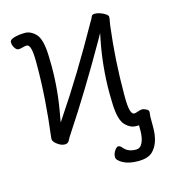

<svg xmlns="http://www.w3.org/2000/svg" viewBox="-98 -556 695 787"><g transform="rotate(-15 250.0 -163.0)"><path d="M427 -41Q427 -41 429.5 -41Q432 -41 443.5 -45Q455 -49 461.5 -49Q468 -49 476 -45Q489 -40 489 -31L487 -11V34Q487 102 453 134Q433 152 393 152Q353 152 328.5 138.5Q304 125 304 111.5Q304 98 312.5 85Q321 72 328.5 72Q336 72 345 83Q362 104 396 104Q414 104 423.5 84.5Q433 65 433 34V11H421Q397 11 377 -9Q353 -32 351 -104Q350 -126 350 -149Q350 -259 371 -366L377 -396L362 -369Q254 -180 154 -29Q145 -16 138 -2Q132 8 120 8Q103 8 86 -6Q73 -16 72 -26V-32Q93 -196 93 -337Q93 -344 93 -350Q93 -424 73 -424Q65 -424 55 -421Q45 -418 37 -418Q29 -418 21.5 -429Q14 -440 14 -454Q14 -465 34.5 -470.5Q55 -476 79 -476Q103 -476 123 -456Q147 -433 149 -361Q150 -338 150 -316Q150 -210 130 -107L126 -83L139 -103Q240 -252 352 -452Q355 -455 362 -471Q365 -478 375.5 -478Q386 -478 399 -473.5Q412 -469 421 -462.5Q430 -456 430 -452Q430 -443 428.5 -436.5Q427 -430 425 -416Q407 -272 407 -130Q407 -122 407 -115Q407 -41 427 -41Z"/></g></svg>

Font: Moon Stars Kai HW Light
Style: Regular
Weight: 300
Designer: GuiWonder
Version: Version 1.101